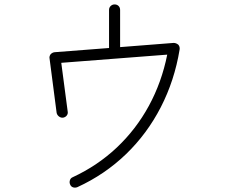

<svg xmlns="http://www.w3.org/2000/svg" viewBox="-20 -815 1040 868"><path d="M330 31Q320 35 310.5 32Q301 29 297 19Q293 10 296 0Q299 -10 309 -14Q421 -66 508 -148Q595 -230 653 -336.5Q711 -443 736 -568L257 -531L286 -311Q288 -301 282 -293Q276 -285 265 -283Q255 -282 246.5 -288.5Q238 -295 236 -305L204 -551Q202 -560 209 -570Q217 -578 227 -579L473 -598V-770Q473 -781 480.5 -788Q488 -795 498 -795Q509 -795 516 -788Q523 -781 523 -770V-602L765 -621Q776 -621 786 -613Q794 -604 792 -591Q769 -451 707 -330.5Q645 -210 549.5 -118Q454 -26 330 31Z"/></svg>

Font: Kurewa Gothic CJK TC Regular
Style: Regular
Weight: 400
Designer: Max Yao
Foundry: Max-Everyday
Version: Version 1.071; ttfautohint (v1.8.3)